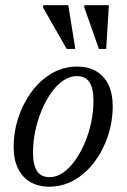

<svg xmlns="http://www.w3.org/2000/svg" viewBox="-20 -694 478 724"><path d="M271 -443Q313 -443 342.8 -425.5Q372.5 -408 388.8 -374.8Q405 -341.5 405 -294.5Q405 -235 386.8 -180.5Q368.5 -126 336 -83Q303.5 -40 260 -15Q216.5 10 166 10Q124.5 10 94.2 -7.8Q64 -25.5 47.8 -58.8Q31.5 -92 31.5 -138.5Q31.5 -198 50 -252.8Q68.5 -307.5 100.8 -350.2Q133 -393 176.5 -418Q220 -443 271 -443ZM167 -26Q193.5 -26 218 -43Q242.5 -60 263.2 -89.2Q284 -118.5 299.8 -155.5Q315.5 -192.5 324 -233.2Q332.5 -274 332.5 -314Q332.5 -361.5 317.2 -384.2Q302 -407 270 -407Q243 -407 218.5 -390.2Q194 -373.5 173.2 -344.2Q152.5 -315 137 -277.8Q121.5 -240.5 113 -199.8Q104.5 -159 104.5 -119.5Q104.5 -72 119.5 -49Q134.5 -26 167 -26ZM264 -509.5H231.5L142.5 -665.5L143 -674.5H237.5ZM380.5 -509.5H353L298 -665.5V-674.5H390.5Z"/></svg>

Font: Newsreader 17pt
Style: Italic
Weight: 400
Italic angle: -17°
Version: Version 1.003